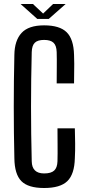

<svg xmlns="http://www.w3.org/2000/svg" viewBox="-20 -934 431 962"><path d="M201 8Q121 8 87 -26.5Q53 -61 52 -141Q49 -267 49 -399.5Q49 -532 52 -659Q53 -731 88 -769Q123 -807 201 -807Q279 -807 314 -772.5Q349 -738 351 -659Q352 -640 352 -614Q352 -588 351.5 -561.5Q351 -535 351 -516H264Q264 -552 264.5 -595Q265 -638 264 -673Q263 -706 248 -720Q233 -734 201 -734Q169 -734 154.5 -720Q140 -706 139 -673Q132 -400 139 -126Q140 -65 201 -65Q236 -65 251.5 -79.5Q267 -94 268 -126Q269 -164 268.5 -209Q268 -254 268 -291H355Q356 -254 356.5 -216.5Q357 -179 355 -141Q353 -61 317.5 -26.5Q282 8 201 8ZM83 -914H145L196 -866L246 -914H309L224 -839H167Z"/></svg>

Font: Big Shoulders Display SemiBold
Style: Regular
Weight: 600
Designer: Patric King
Foundry: XO Type Co
Version: Version 1.000; ttfautohint (v1.8.2)